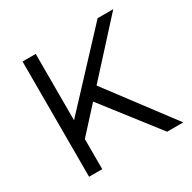

<svg xmlns="http://www.w3.org/2000/svg" viewBox="-155 -855 1010 1010"><g transform="rotate(-30 349.5 -350.0)"><path d="M106 0V-700H186V-297L562 -700H657L380 -396L678 0H580L322 -332L186 -183V0Z"/></g></svg>

Font: Trueno
Style: Lt
Weight: 300
Designer: Julieta Ulanovsky
Foundry: Julieta Ulanovsky
Version: Version 3.001b